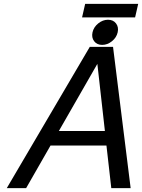

<svg xmlns="http://www.w3.org/2000/svg" viewBox="-20 -972 734 992"><path d="M466.5 -759Q452 -778 458 -805Q464 -832 487.5 -851Q511 -870 538 -870Q565 -870 579.5 -851Q594 -832 588 -805Q582 -778 558.5 -759Q535 -740 508 -740Q481 -740 466.5 -759ZM15 0 444 -730H474H534H564L655 0H555L530 -220H241L115 0ZM483 -642 284 -295H522ZM694 -952 678 -882H404L420 -952Z"/></svg>

Font: Miedinger
Style: Italic
Weight: 400
Italic angle: -13°
Version: Version 001.000